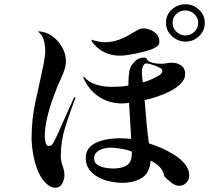

<svg xmlns="http://www.w3.org/2000/svg" viewBox="-20 -842 1040 900"><path d="M598 -131Q587 -137 567.5 -141Q548 -145 528.5 -147.5Q509 -150 496 -150Q481 -150 463.5 -145Q446 -140 433.5 -129Q421 -118 421 -99Q421 -80 437 -69.5Q453 -59 474.5 -55.5Q496 -52 510 -52Q551 -52 575 -67.5Q599 -83 598 -128ZM741 -512Q741 -519 725 -526.5Q709 -534 691 -539.5Q673 -545 667 -545Q656 -545 650.5 -532Q645 -519 645 -510Q645 -497 646.5 -483.5Q648 -470 649 -456Q665 -459 680.5 -466Q696 -473 710 -480Q720 -485 730.5 -492Q741 -499 741 -512ZM909 -735Q909 -759 891 -776Q873 -793 849 -793Q824 -793 806.5 -776.5Q789 -760 789 -735Q789 -710 807 -693Q825 -676 849 -676Q873 -676 891 -693Q909 -710 909 -735ZM334 -384Q309 -319 287 -250.5Q265 -182 265 -111Q265 -87 273.5 -64.5Q282 -42 282 -19Q282 -1 271.5 18.5Q261 38 240 38Q230 38 221.5 34.5Q213 31 205 25Q177 4 160 -35.5Q143 -75 135.5 -119Q128 -163 128 -196Q128 -285 147.5 -371.5Q167 -458 185 -545Q188 -560 190 -575Q192 -590 192 -605Q192 -630 185 -654.5Q178 -679 157 -695Q192 -695 222 -674.5Q252 -654 270.5 -622Q289 -590 289 -556Q289 -537 283 -518Q277 -499 269 -481Q250 -441 232 -392.5Q214 -344 202 -294.5Q190 -245 190 -200Q190 -192 193.5 -175Q197 -158 209 -158Q218 -158 222 -162Q226 -166 230 -173Q243 -196 253.5 -220Q264 -244 274 -267Q288 -297 301 -327Q314 -357 328 -387ZM867 -19Q867 1 853 15Q839 29 819 29Q802 29 781.5 13Q761 -3 750 -16Q746 -42 727.5 -60.5Q709 -79 686 -89Q682 -31 644.5 -8Q607 15 554 15Q527 15 497.5 9Q468 3 441.5 -11Q415 -25 398.5 -47Q382 -69 382 -102Q382 -131 398.5 -149.5Q415 -168 440.5 -177.5Q466 -187 493.5 -190.5Q521 -194 543 -194Q556 -194 569 -193Q582 -192 595 -191Q593 -233 590 -275.5Q587 -318 585 -360Q577 -359 569 -358Q561 -357 553 -357Q491 -357 443 -389Q395 -421 370 -479L373 -483Q396 -456 430.5 -445.5Q465 -435 499 -435Q520 -435 541 -436Q562 -437 582 -441V-454Q582 -483 586.5 -509Q591 -535 613 -555Q621 -563 631.5 -567.5Q642 -572 653 -572Q658 -572 663 -570.5Q668 -569 669 -563Q674 -555 686.5 -550.5Q699 -546 713 -544.5Q727 -543 735 -543Q748 -543 760.5 -545.5Q773 -548 786 -548Q811 -548 829.5 -535Q848 -522 848 -495Q848 -470 826.5 -449Q805 -428 773.5 -412.5Q742 -397 710 -387Q678 -377 658 -373Q662 -322 666.5 -271Q671 -220 678 -170Q701 -163 733 -149.5Q765 -136 795.5 -117Q826 -98 846.5 -73.5Q867 -49 867 -19ZM727 -647Q727 -634 720 -628Q713 -622 702 -616Q691 -610 670 -604Q649 -598 624 -592.5Q599 -587 577 -584Q555 -581 542 -581Q512 -581 485 -590.5Q458 -600 435 -620Q428 -627 419 -636.5Q410 -646 408 -656Q420 -652 438.5 -648Q457 -644 470 -644Q499 -644 527 -652.5Q555 -661 580 -675Q593 -682 615 -695.5Q637 -709 650 -709Q667 -709 684.5 -702Q702 -695 714.5 -681.5Q727 -668 727 -647ZM940 -735Q940 -698 913 -672.5Q886 -647 850 -647Q814 -647 786 -672.5Q758 -698 758 -735Q758 -773 785.5 -797.5Q813 -822 850 -822Q886 -822 913 -796.5Q940 -771 940 -735Z"/></svg>

Font: Kaisei Tokumin Medium
Style: Regular
Weight: 500
Designer: Font-Kai, 金井和夫
Foundry: KAZUO KANAI
Version: Version 5.003